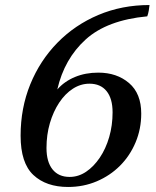

<svg xmlns="http://www.w3.org/2000/svg" viewBox="-20 -729 619 764"><path d="M62 -189Q62 -299 100.5 -393.5Q139 -488 208.5 -559Q278 -630 371.5 -669.5Q465 -709 575 -709Q574 -699 572 -687Q570 -675 566 -664Q406 -649 321 -572Q236 -495 208 -373Q236 -405 278 -422.5Q320 -440 371 -440Q445 -440 493.5 -398.5Q542 -357 542 -277Q542 -216 519.5 -162.5Q497 -109 457.5 -69.5Q418 -30 365 -7.5Q312 15 251 15Q164 15 113 -32.5Q62 -80 62 -189ZM165 -140Q165 -85 189 -55Q213 -25 257 -25Q292 -25 322.5 -45.5Q353 -66 377 -101.5Q401 -137 414.5 -183.5Q428 -230 428 -282Q428 -337 404 -366.5Q380 -396 336 -396Q301 -396 270 -376Q239 -356 215.5 -320.5Q192 -285 178.5 -239Q165 -193 165 -140Z"/></svg>

Font: Poltawski Nowy
Style: Italic
Weight: 400
Italic angle: -12°
Designer: Adam Pótawski, Mateusz Machalski, Borys Kosmynka, Ania Wieluska
Foundry: Capitalics.wtf
Version: Version 1.001;gftools[0.9.25]